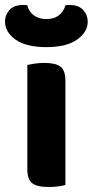

<svg xmlns="http://www.w3.org/2000/svg" viewBox="-48 -739 370 766"><path d="M213 -1Q203 2 185 4.5Q167 7 145 7Q100 7 80.5 -8Q61 -23 61 -64V-480Q71 -482 89 -485Q107 -488 129 -488Q174 -488 193.5 -473Q213 -458 213 -416ZM137 -663Q168 -663 187.5 -678.5Q207 -694 213 -718Q218 -719 222 -719Q226 -719 231 -719Q266 -719 284 -699Q302 -679 302 -653Q302 -611 259.5 -581Q217 -551 137 -551Q56 -551 14 -581Q-28 -611 -28 -653Q-28 -679 -10.5 -699Q7 -719 43 -719Q48 -719 52 -719Q56 -719 61 -718Q66 -694 86 -678.5Q106 -663 137 -663Z"/></svg>

Font: Baloo Bhai 2
Style: Bold
Weight: 700
Designer: Supriya Tembe, Noopur Datye and Ek Type
Foundry: Ek Type
Version: Version 1.640;PS 1.000;hotconv 16.6.51;makeotf.lib2.5.65220;